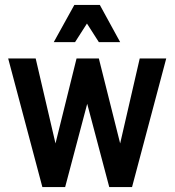

<svg xmlns="http://www.w3.org/2000/svg" viewBox="-20 -755 705 775"><path d="M13 -519H124L204 -176L289 -519H379L465 -176L544 -519H651L513 0H421L332 -336L243 0H151ZM197 -585 280 -735H383L465 -585H379L331 -660L283 -585Z"/></svg>

Font: Radio Canada Condensed Medium
Style: Regular
Weight: 500
Width: 3
Designer: Charles Daoud, Etienne Aubert Bonn, Alexandre Saumier Demers, Jacques Le Bailly
Foundry: Radio-Canada
Version: Version 2.104; ttfautohint (v1.8.4.7-5d5b);gftools[0.9.28.de